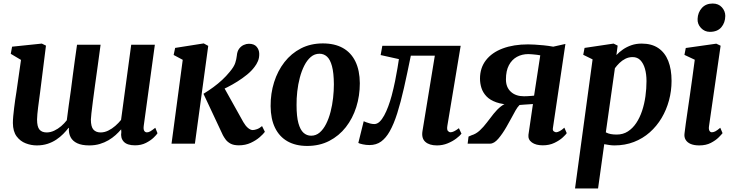

<svg xmlns="http://www.w3.org/2000/svg" viewBox="-20 -814 4158 1088"><path d="M207 -289Q204.5 -269 201.5 -247.8Q198.5 -226.5 196 -206Q193.5 -185.5 191.8 -167.8Q190 -150 190 -137Q190 -95.5 203.8 -79.5Q217.5 -63.5 244.5 -63.5Q266 -63.5 287.2 -73.5Q308.5 -83.5 326.8 -99.2Q345 -115 358.5 -132.5Q363.5 -173.5 369.5 -216.5Q375.5 -259.5 381.5 -301Q387 -345 392.8 -388.8Q398.5 -432.5 404.5 -475.5Q410.5 -518.5 416.5 -560.5H550Q542 -499.5 533.8 -441.2Q525.5 -383 518.5 -331.5Q511.5 -280 506.2 -239.2Q501 -198.5 498 -172Q495 -145.5 495 -137Q495 -95.5 509.5 -79.5Q524 -63.5 550 -63.5Q572 -63.5 593.5 -74Q615 -84.5 633.5 -100.8Q652 -117 666 -134.5L723.5 -560.5H857.5L794.5 -101Q792 -81.5 797.2 -72.8Q802.5 -64 812.5 -64Q821.5 -64 831.2 -69.5Q841 -75 860 -90L872.5 -59Q868 -51 851 -34.5Q834 -18 807 -4.2Q780 9.5 745 9.5Q700.5 9.5 681.2 -11.2Q662 -32 667.5 -66L666.5 -81Q652.5 -64.5 634.8 -48.5Q617 -32.5 594.5 -19.2Q572 -6 545 2Q518 10 486 10Q444 10 417.8 -2.2Q391.5 -14.5 380 -36.8Q368.5 -59 370.5 -88.5L369 -90Q355.5 -72.5 338.2 -55Q321 -37.5 299 -22.8Q277 -8 249.5 1Q222 10 188 10Q156.5 10 125.8 -1.8Q95 -13.5 74.2 -41.2Q53.5 -69 53 -117Q53 -134 55 -156Q57 -178 60 -201.8Q63 -225.5 66.2 -249Q69.5 -272.5 73 -292.5L99 -474.5L41 -509L48.5 -549.5L217 -567L240.5 -555.5Z M952 0 1015.5 -475 964 -502.5 972.5 -542.5 1134.5 -568 1160 -554 1084.5 0ZM1333.5 9.5Q1304 9.5 1286.2 -0.2Q1268.5 -10 1258.8 -23.2Q1249 -36.5 1243 -48L1133 -282.5Q1162.5 -300.5 1189 -320Q1215.5 -339.5 1238.8 -361Q1262 -382.5 1281.5 -406.5Q1306 -435.5 1313 -457.2Q1320 -479 1322 -498.5Q1324 -523 1335 -537.8Q1346 -552.5 1361 -559.2Q1376 -566 1390 -566Q1420 -566 1434.2 -549.2Q1448.5 -532.5 1449 -509.5Q1449.5 -486.5 1441.8 -468Q1434 -449.5 1422.5 -435Q1405.5 -412 1379.8 -391Q1354 -370 1325.2 -352Q1296.5 -334 1269.2 -320.2Q1242 -306.5 1221 -297L1236.5 -341.5L1359 -122Q1371 -101 1385.2 -89Q1399.5 -77 1412 -77Q1421.5 -77 1436 -82Q1450.5 -87 1465 -99.5L1481 -67Q1472.5 -55 1451.8 -36.8Q1431 -18.5 1400.8 -4.5Q1370.5 9.5 1333.5 9.5Z M1809.5 -568Q1876.5 -568 1923 -542Q1969.5 -516 1994 -465.5Q2018.5 -415 2019 -342.5Q2019 -271 1998.8 -207Q1978.5 -143 1939.8 -93.5Q1901 -44 1845.8 -15.5Q1790.5 13 1720.5 13Q1655.5 13 1609.2 -13.2Q1563 -39.5 1538.5 -89.8Q1514 -140 1513.5 -212.5Q1513 -284 1533.2 -348.2Q1553.5 -412.5 1592 -462Q1630.5 -511.5 1685.5 -539.8Q1740.5 -568 1809.5 -568ZM1790.5 -509.5Q1762.5 -509.5 1741.2 -491.2Q1720 -473 1704.5 -442.5Q1689 -412 1679 -374Q1669 -336 1664.5 -295.8Q1660 -255.5 1660.5 -218.5Q1660.5 -154 1671 -116Q1681.5 -78 1700 -61.5Q1718.5 -45 1743 -45Q1770.5 -45 1791.5 -63Q1812.5 -81 1828 -111.8Q1843.5 -142.5 1853.2 -180.5Q1863 -218.5 1867.5 -259Q1872 -299.5 1872 -336.5Q1871.5 -401.5 1861.2 -439.2Q1851 -477 1833 -493.2Q1815 -509.5 1790.5 -509.5Z M2515 -101Q2511.5 -78.5 2518.5 -71.5Q2525.5 -64.5 2533 -64.5Q2541.5 -64.5 2552.8 -69.8Q2564 -75 2580.5 -87.5L2595 -56.5Q2586 -44.5 2565.2 -28.8Q2544.5 -13 2516.2 -1.5Q2488 10 2456 10Q2413 10 2390.2 -10.2Q2367.5 -30.5 2374 -71L2444 -498.5H2308Q2287.5 -397 2269 -315.2Q2250.5 -233.5 2231 -172Q2211.5 -110.5 2188.5 -70Q2167.5 -32.5 2140 -12.2Q2112.5 8 2073.5 8Q2054.5 8 2035.2 3.8Q2016 -0.5 2010.5 -4L2041 -127Q2045 -125 2055 -121.2Q2065 -117.5 2077.2 -114.2Q2089.5 -111 2101 -111Q2117 -111 2131 -124.2Q2145 -137.5 2157.2 -160Q2169.5 -182.5 2180.2 -211.5Q2191 -240.5 2199.5 -272Q2210.5 -313.5 2218.8 -354.5Q2227 -395.5 2232.5 -428.5Q2238 -461.5 2240.5 -479L2137 -502L2146.5 -554.5H2590.5Z M3178 -90.5 3191.5 -59.5Q3187 -52 3169 -35.2Q3151 -18.5 3122 -4.5Q3093 9.5 3056 9.5Q3016.5 9.5 2994 -6.8Q2971.5 -23 2974.5 -50L3000 -224.5Q2990 -223.5 2976 -222.8Q2962 -222 2948 -221Q2934 -220 2924 -219Q2912.5 -207.5 2901.5 -188.2Q2890.5 -169 2878 -145.2Q2865.5 -121.5 2850 -95Q2828 -56.5 2804 -28.2Q2780 0 2757 0H2630L2635 -40L2652 -47.5Q2677.5 -55 2698.8 -74.8Q2720 -94.5 2738.8 -119.5Q2757.5 -144.5 2777 -169Q2796.5 -193.5 2818.5 -211Q2840.5 -228.5 2867.5 -233L2883 -220.5Q2828.5 -221.5 2792.5 -234.2Q2756.5 -247 2736.5 -268.2Q2716.5 -289.5 2708.2 -315.5Q2700 -341.5 2700 -368.5Q2700 -429.5 2733.8 -473Q2767.5 -516.5 2829 -539.5Q2890.5 -562.5 2972.5 -562.5Q2987.5 -562.5 3010.5 -561.2Q3033.5 -560 3060.8 -557.2Q3088 -554.5 3115 -549.5L3184 -565L3113 -87.5Q3111 -74.5 3118.5 -69.5Q3126 -64.5 3131.5 -64.5Q3139.5 -64.5 3152 -71.2Q3164.5 -78 3178 -90.5ZM3006.5 -272 3041.5 -500.5Q3035.5 -502 3022.8 -503.5Q3010 -505 2996.5 -506.2Q2983 -507.5 2974 -507.5Q2938 -507.5 2909.2 -491.8Q2880.5 -476 2863.8 -444.5Q2847 -413 2847 -364Q2847 -319.5 2874.8 -294Q2902.5 -268.5 2949 -268.5Q2956.5 -268.5 2968 -269Q2979.5 -269.5 2990.5 -270.5Q3001.5 -271.5 3006.5 -272Z M3238.5 254 3338 -477.5 3285 -503.5 3292.5 -542.5 3457 -567 3480 -555.5 3473 -502Q3489 -519 3510.2 -533.8Q3531.5 -548.5 3558 -557.8Q3584.5 -567 3616.5 -567Q3673 -567 3710.5 -541.5Q3748 -516 3766.8 -468.8Q3785.5 -421.5 3785.5 -355.5Q3785.5 -299 3771 -245.2Q3756.5 -191.5 3729 -145.2Q3701.5 -99 3662 -64Q3622.5 -29 3572 -9.5Q3521.5 10 3462 10Q3448 10 3433 7.8Q3418 5.5 3404 3L3369 254ZM3413 -64Q3426 -57 3441.2 -54.2Q3456.5 -51.5 3474.5 -51.5Q3510.5 -51.5 3538 -69.2Q3565.5 -87 3585.5 -117Q3605.5 -147 3618.5 -186Q3631.5 -225 3637.5 -268.5Q3643.5 -312 3643.5 -354.5Q3643.5 -393.5 3634.8 -424.2Q3626 -455 3608.8 -472.8Q3591.5 -490.5 3565 -490.5Q3542.5 -490.5 3523.8 -481Q3505 -471.5 3490.2 -457Q3475.5 -442.5 3464.5 -427.5Z M3942.5 10Q3913.5 10 3894 1.8Q3874.5 -6.5 3865.2 -22Q3856 -37.5 3859 -58.5Q3861.5 -80.5 3866 -113Q3870.5 -145.5 3876.5 -186Q3882.5 -226.5 3889.2 -273.5Q3896 -320.5 3903 -371.5Q3910 -422.5 3917 -475.5L3858.5 -503L3866 -542L4039 -566.5L4063.5 -555L3998 -101Q3995 -83 3999.8 -73.8Q4004.5 -64.5 4014 -64.5Q4023.5 -64.5 4034 -70Q4044.5 -75.5 4061.5 -90L4074.5 -59.5Q4069 -52 4052.2 -35.2Q4035.5 -18.5 4008 -4.2Q3980.5 10 3942.5 10ZM4002.5 -633.5Q3973 -633.5 3952.2 -655.5Q3931.5 -677.5 3933 -707Q3934.5 -743.5 3957.2 -768.8Q3980 -794 4018.5 -794Q4051.5 -794 4070.8 -772.5Q4090 -751 4090 -723.5Q4089.5 -685.5 4067.5 -659.5Q4045.5 -633.5 4002.5 -633.5Z"/></svg>

Font: Merriweather 20pt
Style: Bold Italic
Weight: 700
Italic angle: -7.8°
Version: Version 2.101